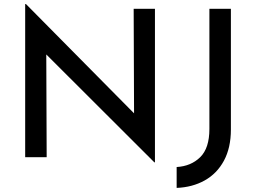

<svg xmlns="http://www.w3.org/2000/svg" viewBox="-20 -768 1251 938"><path d="M734 25 175 -533 206 -523 208 0H103V-748H107L659 -190L635 -196L633 -725H737V25ZM1108 -135Q1108 -46 1074 17Q1040 80 980 113.5Q920 147 843 150V48Q913 44 958 0Q1003 -44 1003 -138V-725H1108Z"/></svg>

Font: Reem Kufi Fun
Style: Regular
Weight: 400
Designer: Khaled Hosny
Version: Version 1.005